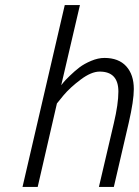

<svg xmlns="http://www.w3.org/2000/svg" viewBox="-20 -739 549 759"><path d="M205 -330 231 -362C248.3 -382.7 271 -403.5 299 -424.5C327 -445.5 352 -456 374 -456C423.3 -456 448 -429.7 448 -377C448 -344.3 442 -302.7 430 -252L371 0H430L489 -254C502.3 -312 509 -356.3 509 -387C509 -425 499 -455 479 -477C459 -499 430.3 -510 393 -510C376.3 -510 358.8 -506.2 340.5 -498.5C322.2 -490.8 306.7 -482.2 294 -472.5C281.3 -462.8 268.7 -451.8 256 -439.5C243.3 -427.2 235 -418.5 231 -413.5L222 -402L296 -719H236L69 0H129Z"/></svg>

Font: RazerF5 Light
Style: Italic
Weight: 300
Foundry: Razer Inc.
Version: Version 2